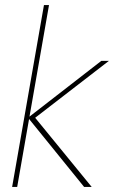

<svg xmlns="http://www.w3.org/2000/svg" viewBox="-20 -740 451 760"><path d="M313 0 91 -274 381 -499H411L113 -269L115 -279L343 0ZM28 0 154 -720H174L48 0Z"/></svg>

Font: DM Sans 20pt Thin
Style: Italic
Weight: 250
Italic angle: -10°
Version: Version 4.004;gftools[0.9.30]